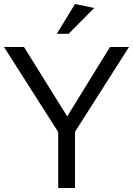

<svg xmlns="http://www.w3.org/2000/svg" viewBox="-22 -940 665 960"><path d="M353 -281 623 -705H528L314 -358L98 -705H-2L269 -280V0H353ZM262 -771H321L449 -900L353 -920Z"/></svg>

Font: Geom Light
Style: Regular
Weight: 300
Version: Version 1.102